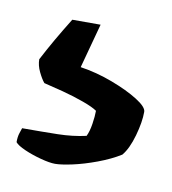

<svg xmlns="http://www.w3.org/2000/svg" viewBox="-42 -75 281 314"><g transform="rotate(10 98.5 81.5)"><path d="M68 200Q59 200 44 196Q29 192 16.5 186.5Q4 181 0 176Q0 167 2 161Q4 155 5 152Q39 152 64 151.5Q89 151 111 146Q115 138 117 125Q119 112 119 103Q112 98 95.5 92Q79 86 60 81Q41 76 28 73Q23 67 18 56.5Q13 46 13 36Q23 17 32.5 0.5Q42 -16 55 -37H102L82 37Q109 41 135.5 51Q162 61 179.5 72Q197 83 197 91Q197 108 190.5 131Q184 154 174 166Q158 176 136.5 184Q115 192 96.5 196Q78 200 68 200Z"/></g></svg>

Font: Texturina SemiBold
Style: Regular
Weight: 600
Designer: Guillermo Torres Carreño
Foundry: Omnibus-Type
Version: Version 1.002; ttfautohint (v1.8.3)